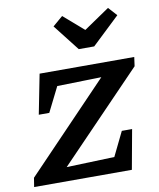

<svg xmlns="http://www.w3.org/2000/svg" viewBox="-87 -851 760 919"><g transform="rotate(-10 293.5 -391.5)"><path d="M578 -486 174 -67 407 -75 464 -192H514L479 0H4L11 -44L412 -462L197 -457L137 -337H86L124 -530H584ZM329 -613 229 -741 278 -783 376 -698 501 -783 539 -741 404 -613Z"/></g></svg>

Font: Piazzolla SC SemiBold
Style: Italic
Weight: 600
Italic angle: -11.3°
Designer: Juan Pablo del Peral
Foundry: Huerta Tipografica
Version: Version 1.330